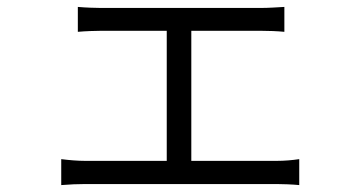

<svg xmlns="http://www.w3.org/2000/svg" viewBox="-20 -532 1040 555"><path d="M157 -72V3C181 1 205 0 226 0H780C795 0 825 1 845 3V-72C825 -69 803 -67 780 -67H533V-443H733C756 -443 782 -442 802 -440V-512C783 -511 758 -509 733 -509H272C257 -509 227 -510 205 -512V-440C226 -442 258 -443 273 -443H462V-67H226C205 -67 180 -69 157 -72Z"/></svg>

Font: Noto Sans CJK SC DemiLight
Style: Regular
Weight: 350
Designer: Ryoko NISHIZUKA 西塚涼子 (kana, bopomofo & ideographs); Paul D. Hunt (Latin, Greek & Cyrillic); Sandoll Communications 산돌커뮤니
Foundry: Adobe
Version: Version 2.004;hotconv 1.0.118;makeotfexe 2.5.65603